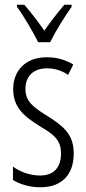

<svg xmlns="http://www.w3.org/2000/svg" viewBox="-20 -785 366 815"><path d="M142 -606H193C216 -653 254 -714 284 -756V-765H253C219 -724 198 -697 168 -655C141 -694 108 -737 83 -765H52V-756C81 -717 118 -653 142 -606ZM293 -134C293 -218 245 -252 179 -294C116 -333 88 -357 88 -408C88 -463 124 -495 179 -495C212 -495 244 -485 269 -467L291 -511C259 -531 221 -542 179 -542C88 -542 36 -485 36 -407C36 -327 84 -290 151 -248C211 -213 239 -189 239 -133C239 -74 208 -40 150 -40C107 -40 64 -56 35 -78V-21C61 -5 102 10 151 10C243 10 293 -44 293 -134Z"/></svg>

Font: Noto Sans Devanagari ExtraCondensed Light
Style: Regular
Weight: 300
Width: 2
Designer: Jelle Bosma - Monotype Design Team
Foundry: Monotype Imaging Inc.
Version: Version 2.004